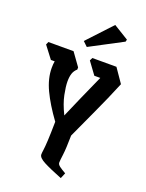

<svg xmlns="http://www.w3.org/2000/svg" viewBox="-173 -918 760 997"><g transform="rotate(20 206.5 -419.0)"><path d="M292 3Q226 -23 190.5 -41.5Q155 -60 155 -78Q155 -87 157.5 -104Q160 -121 162 -157.5Q164 -194 165 -262Q111 -336 81.5 -398.5Q52 -461 52 -519Q52 -540 55 -556H34L-17 -623L-10 -639H129L180 -568V-556Q165 -543 159 -525Q153 -507 153 -481Q153 -453 162 -408.5Q171 -364 198 -309Q220 -360 246.5 -420.5Q273 -481 307 -556H274L225 -623L233 -639H366L419 -562Q381 -470 341 -384Q301 -298 267 -223Q266 -149 261.5 -115.5Q257 -82 257 -70Q257 -60 269.5 -50.5Q282 -41 305 -28ZM366 -778 186 -683 161 -707 286 -841 369 -790Z"/></g></svg>

Font: Jaini Purva
Style: Regular
Weight: 400
Designer: Maithili Shingre, Girish Dalvi (Devanagari), Taresh Vohra (Latin)
Foundry: Ek Type
Version: Version 2.000; ttfautohint (v1.8.4.7-5d5b)